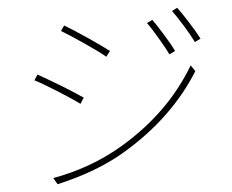

<svg xmlns="http://www.w3.org/2000/svg" viewBox="-54 -836 1108 915"><g transform="rotate(-5 500.0 -378.0)"><path d="M750 -653Q782 -602 798 -568L770 -554Q754 -587 726 -634Q697 -684 676 -712L703 -725Q723 -697 750 -653ZM874 -701Q906 -651 924 -616L896 -602Q879 -636 851 -682Q821 -731 800 -759L826 -772Q844 -748 874 -701ZM392 -664Q459 -618 489 -595L469 -569Q440 -594 371 -641Q305 -686 265 -710L282 -735Q318 -714 392 -664ZM498 -135Q738 -276 866 -493L886 -464Q754 -252 514 -109Q379 -28 185 16L167 -15Q347 -47 498 -135ZM246 -448Q320 -402 345 -384L327 -356Q294 -381 227 -423Q157 -467 118 -487L135 -513Q176 -490 246 -448Z"/></g></svg>

Font: Noto Sans CJK TC Thin
Style: Regular
Weight: 250
Designer: Ryoko NISHIZUKA ???? (kana & ideographs); Paul D. Hunt (Latin, Greek & Cyrillic); Wenlong ZHANG ??? (bopomofo); Sandoll 
Foundry: Adobe Systems Incorporated
Version: Version 1.004 January 19, 2016